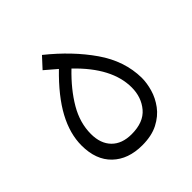

<svg xmlns="http://www.w3.org/2000/svg" viewBox="-134 -552 649 649"><g transform="rotate(-45 191.0 -227.0)"><path d="M184 1Q117 1 77.5 -37Q38 -75 38 -144Q38 -200 69.5 -258.5Q101 -317 167 -381L125 -417L160 -455Q241 -390 292 -316.5Q343 -243 344 -162Q344 -137 336 -109Q328 -81 309.5 -56Q291 -31 260 -15Q229 1 184 1ZM185 -51Q242 -51 269.5 -83.5Q297 -116 297 -163Q297 -257 198 -352Q147 -303 117.5 -252.5Q88 -202 88 -149Q88 -103 113.5 -77Q139 -51 185 -51Z"/></g></svg>

Font: Noto Sans Arabic SemCond Light
Style: Regular
Weight: 300
Width: 4
Designer: Monotype Design Team, Nadine Chahine, Nizar Qandah and Khaled Hosny
Foundry: Monotype Imaging Inc.
Version: Version 2.012; ttfautohint (v1.8.4.7-5d5b)